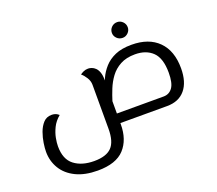

<svg xmlns="http://www.w3.org/2000/svg" viewBox="-146 -863 1491 1320"><g transform="rotate(-20 599.5 -203.0)"><path d="M357 254Q263 254 197.5 222Q132 190 98.5 134.5Q65 79 65 11Q65 -14 70.5 -51.5Q76 -89 89.5 -126.5Q103 -164 126.5 -189.5Q150 -215 187 -215Q200 -215 210 -212Q220 -209 227.5 -204.5Q235 -200 240 -195Q204 -165 186 -128Q168 -91 161.5 -56.5Q155 -22 155 4Q155 99 210.5 141.5Q266 184 356 184Q444 184 483.5 143.5Q523 103 523 9V-313Q523 -341 506.5 -367Q490 -393 473 -406Q481 -413 497 -420.5Q513 -428 532 -428Q544 -428 558 -423Q572 -418 584.5 -406Q597 -394 605 -372Q613 -350 613 -315V9Q613 121 552 187.5Q491 254 357 254ZM613 0V-70H955Q996 -70 1020 -103Q1044 -136 1044 -212Q1044 -318 996.5 -364Q949 -410 868 -410Q804 -410 760 -386Q716 -362 688 -324Q660 -286 642.5 -242.5Q625 -199 613 -160L572 -180Q581 -210 591.5 -249.5Q602 -289 620 -329Q638 -369 669 -403.5Q700 -438 748 -459Q796 -480 868 -480Q994 -480 1064 -410Q1134 -340 1134 -212Q1134 -111 1087.5 -55.5Q1041 0 955 0ZM829 -545Q804 -545 787 -562Q770 -579 770 -602Q770 -626 787 -643Q804 -660 829 -660Q852 -660 869 -643Q886 -626 886 -602Q886 -579 869 -562Q852 -545 829 -545Z"/></g></svg>

Font: El Messiri
Style: Regular
Weight: 400
Designer: Mohamed Gaber
Foundry: Kief Type Foundry
Version: Version 2.020